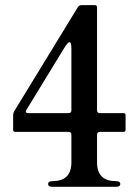

<svg xmlns="http://www.w3.org/2000/svg" viewBox="-20 -722 529 742"><path d="M30.8 -220.7V-276.4Q30.8 -285.2 35.2 -292.5L280.8 -694.3Q285.6 -702.1 294.4 -702.1H347.2Q355 -702.1 355 -693.8V-295.9Q355 -284.7 366.7 -284.7H457.5Q465.3 -284.7 465.3 -276.4V-220.7Q465.3 -212.4 457.5 -212.4H366.7Q355 -212.4 355 -201.2V-94.7Q355 -22 427.7 -22Q444.8 -22 444.8 -11Q444.8 0 427.7 0H183.1Q166 0 166 -11Q166 -22 183.1 -22Q255.9 -22 255.9 -94.7V-201.2Q255.9 -212.4 244.6 -212.4H38.6Q30.8 -212.4 30.8 -220.7ZM79.6 -290.5Q79.6 -284.7 91.3 -284.7H244.6Q255.9 -284.7 255.9 -295.9V-534.2Q255.9 -559.1 249 -559.1Q242.2 -559.1 229.5 -538.6L81.5 -296.4Q79.6 -293 79.6 -290.5Z"/></svg>

Font: UnifrakturMaguntia17
Style: Book
Weight: 400
Designer: j. 'mach' wust, Gerrit Ansmann, Georg Duffner, based on a font by Peter Wiegel, original typeface by Carl Albert Fahrenw
Version: Version 2017-03-19